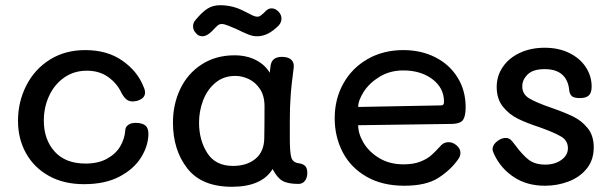

<svg xmlns="http://www.w3.org/2000/svg" viewBox="-20 -706 2354 736"><path d="M49 -243Q49 -315 80.5 -377.5Q112 -440 170.5 -477Q229 -514 307 -514Q391 -514 449 -473.5Q507 -433 530 -374Q536 -362 536 -351Q536 -328 504 -319Q492 -317 489 -317Q474 -317 464 -325.5Q454 -334 445 -351Q429 -386 395 -410.5Q361 -435 313 -435Q264 -435 226.5 -409Q189 -383 168.5 -339Q148 -295 148 -244Q148 -171 189.5 -125Q231 -79 308 -79Q357 -79 391 -98Q425 -117 441.5 -146Q458 -175 460 -205Q460 -218 470.5 -226.5Q481 -235 500 -235Q524 -235 536.5 -225.5Q549 -216 549 -192Q548 -146 520.5 -102Q493 -58 438 -29Q383 0 302 0Q224 0 167 -32Q110 -64 79.5 -119Q49 -174 49 -243Z M1158 -43Q1158 -25 1149 -13Q1140 -1 1124 -1Q1083 -1 1062.5 -13Q1042 -25 1025 -58Q983 10 869 10Q753 10 698 -60.5Q643 -131 643 -236Q643 -306 671 -365Q699 -424 753 -459Q807 -494 879 -494Q925 -494 960.5 -476Q996 -458 1014 -427L1017 -452Q1021 -488 1060 -488Q1086 -488 1097 -476.5Q1108 -465 1106 -448Q1096 -373 1094 -335Q1091 -299 1091 -241V-175Q1091 -123 1096.5 -103Q1102 -83 1126 -80Q1141 -78 1149.5 -70Q1158 -62 1158 -43ZM994 -298Q994 -339 976.5 -365Q959 -391 933.5 -403Q908 -415 882 -415Q837 -415 805.5 -388.5Q774 -362 758.5 -321Q743 -280 743 -236Q743 -169 774.5 -119.5Q806 -70 873 -70Q926 -70 959 -97Q992 -124 993 -175Q994 -220 994 -298ZM720 -605Q720 -619 730 -630Q755 -660 775.5 -673Q796 -686 824 -686Q873 -686 916 -663Q923 -660 935 -653.5Q947 -647 954 -644.5Q961 -642 967 -642Q975 -642 982 -648.5Q989 -655 991 -656Q1000 -666 1006.5 -670Q1013 -674 1021 -674Q1035 -674 1047 -662Q1059 -650 1059 -635Q1059 -621 1049 -609Q1027 -587 1007 -577Q987 -567 965 -567Q950 -567 935.5 -572.5Q921 -578 902 -587Q898 -589 893 -591.5Q888 -594 883 -596Q876 -599 858 -606.5Q840 -614 830 -614Q821 -614 814 -608Q807 -602 792 -586Q773 -567 756 -567Q741 -567 732 -578Q720 -590 720 -605Z M1263 -253Q1263 -326 1296 -385.5Q1329 -445 1389 -479.5Q1449 -514 1526 -514Q1594 -514 1648.5 -486.5Q1703 -459 1734 -409Q1765 -359 1765 -295Q1765 -261 1755 -246.5Q1745 -232 1714 -231L1353 -226Q1353 -193 1374 -158Q1395 -123 1434.5 -99.5Q1474 -76 1527 -76Q1565 -76 1591.5 -86.5Q1618 -97 1634 -111.5Q1650 -126 1672 -150Q1683 -161 1700 -161Q1716 -161 1730.5 -148.5Q1745 -136 1745 -120Q1745 -107 1736 -95Q1708 -55 1661 -24.5Q1614 6 1530 6Q1445 6 1384.5 -29Q1324 -64 1293.5 -123Q1263 -182 1263 -253ZM1671 -302Q1677 -302 1679.5 -305.5Q1682 -309 1682 -316Q1682 -369 1637.5 -402.5Q1593 -436 1526 -436Q1475 -436 1435.5 -412Q1396 -388 1374.5 -354.5Q1353 -321 1353 -296Z M1875 -113Q1868 -127 1868 -135Q1869 -152 1887 -165.5Q1905 -179 1923 -177Q1933 -175 1938.5 -169.5Q1944 -164 1954 -151Q1981 -114 2005.5 -94.5Q2030 -75 2070 -75Q2107 -75 2132 -93Q2157 -111 2157 -138Q2157 -167 2131 -182.5Q2105 -198 2049 -218Q1997 -235 1964 -251.5Q1931 -268 1907.5 -297.5Q1884 -327 1884 -373Q1884 -415 1907.5 -449.5Q1931 -484 1973 -503.5Q2015 -523 2068 -523Q2122 -523 2163 -502.5Q2204 -482 2226 -448Q2248 -414 2248 -374Q2248 -351 2237.5 -340.5Q2227 -330 2203 -330Q2179 -330 2171 -338.5Q2163 -347 2162 -361Q2158 -400 2134.5 -420.5Q2111 -441 2068 -441Q2023 -441 2002.5 -420.5Q1982 -400 1982 -375Q1982 -345 2008.5 -329Q2035 -313 2093 -293Q2145 -275 2177.5 -259Q2210 -243 2233 -214.5Q2256 -186 2256 -141Q2256 -93 2229.5 -60Q2203 -27 2160 -10.5Q2117 6 2069 6Q2000 6 1950 -27Q1900 -60 1875 -113Z"/></svg>

Font: Mali Medium
Style: Regular
Weight: 500
Version: Version 1.000; ttfautohint (v1.6)